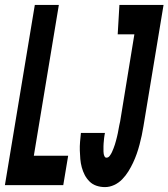

<svg xmlns="http://www.w3.org/2000/svg" viewBox="-38 -755 687 783"><path d="M-18 0 104 -735H202L100 -120H240L220 0ZM390 8Q372 8 355.5 2.5Q339 -3 327 -15Q315 -27 307.5 -41.5Q300 -56 295.5 -72.5Q291 -89 289.5 -106.5Q288 -124 287.5 -141.5Q287 -159 288.5 -177Q290 -195 292 -213H390Q389 -207 388 -202Q387 -197 386.5 -191.5Q386 -186 385.5 -180.5Q385 -175 384.5 -169.5Q384 -164 384 -158.5Q384 -153 384 -148Q384 -143 384 -137.5Q384 -132 385 -127Q386 -122 388.5 -117Q391 -112 396 -112Q404 -112 409.5 -119.5Q415 -127 418.5 -134.5Q422 -142 425 -150Q428 -158 430.5 -165.5Q433 -173 435 -181Q437 -189 439 -196.5Q441 -204 442.5 -212Q444 -220 445.5 -228Q447 -236 448.5 -244Q450 -252 452 -260L510 -615H442L449 -735H629L547 -240Q544 -221 540 -202.5Q536 -184 531 -165Q526 -146 519.5 -127.5Q513 -109 504.5 -91Q496 -73 485.5 -56Q475 -39 460.5 -24Q446 -9 427.5 -0.5Q409 8 390 8Z"/></svg>

Font: Iosevka Curly Heavy Extended
Style: Italic
Weight: 900
Width: 7
Italic angle: -9°
Monospace: yes
Designer: Belleve Invis
Foundry: Belleve Invis
Version: Version 11.1.0; ttfautohint (v1.8.3)